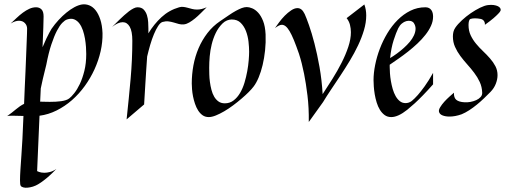

<svg xmlns="http://www.w3.org/2000/svg" viewBox="-20 -537 2390 899"><path d="M244.1 253.9Q226.1 272.5 211.2 285.9Q196.3 299.3 185.1 307.6Q172.4 317.4 161.1 324.2Q147.9 332.5 134.3 336.7Q120.6 340.8 108.9 341.8Q97.2 342.8 88.6 340.3Q80.1 337.9 77.1 333Q73.7 328.6 73.7 307.9Q73.7 287.1 75.7 256.6Q77.6 226.1 80.3 189Q83 151.9 85 113.8L89.8 5.9Q77.1 5.9 65.4 5.4Q53.7 4.9 43 4.9Q32.2 4.9 24.7 5.1Q17.1 5.4 13.2 6.8Q36.6 -9.8 54.9 -25.4Q73.2 -41 92.8 -50.8Q94.2 -87.9 95.9 -127Q97.7 -166 99.4 -203.4Q101.1 -240.7 102.3 -274.7Q103.5 -308.6 104.7 -335.2Q106 -361.8 106.4 -379.6Q106.9 -397.5 106.9 -402.8Q106.9 -418 96.4 -429Q85.9 -439.9 68.8 -439.9Q60.5 -439.9 50.8 -436.8Q41 -433.6 29.8 -426.8Q43.5 -439.5 57.9 -453.1Q72.3 -466.8 87.2 -477.8Q102.1 -488.8 117.4 -495.8Q132.8 -502.9 148.9 -502.9Q164.1 -502.9 174.1 -493.2Q184.1 -483.4 184.1 -460Q184.1 -447.8 182.9 -409.4Q181.6 -371.1 179.2 -315.9Q189 -339.8 197 -356.2Q205.1 -372.6 210.4 -382.8Q216.8 -395 221.2 -401.9Q236.3 -423.8 254.4 -443.4Q272.5 -462.9 291 -478Q309.6 -493.2 328.1 -503.2Q346.7 -513.2 363.8 -516.1Q381.3 -518.6 397.9 -512Q414.6 -505.4 427.7 -488.8Q440.9 -472.2 449.7 -445.6Q458.5 -418.9 460 -381.8Q460.9 -340.3 451.2 -297.1Q441.4 -253.9 422.6 -212.6Q403.8 -171.4 377 -134.3Q350.1 -97.2 316.9 -68.1Q283.7 -39.1 245.1 -19.8Q206.5 -0.5 165 4.9L153.8 264.2Q157.7 266.1 163.1 268.1Q167.5 269.5 173.6 270.8Q179.7 272 188 272Q199.2 272 213.9 268.3Q228.5 264.6 244.1 253.9ZM212.9 -60.1Q227.1 -60.1 240.7 -60.8Q254.4 -61.5 266.4 -63.2Q278.3 -64.9 288.1 -68.1Q297.9 -71.3 304.2 -76.2Q314 -83.5 327.6 -100.6Q341.3 -117.7 353.8 -143.8Q366.2 -169.9 375 -205.1Q383.8 -240.2 383.8 -284.2Q383.8 -297.9 382.6 -316.9Q381.3 -335.9 377.9 -356Q374.5 -376 368.2 -394.8Q361.8 -413.6 351.8 -427Q341.8 -440.4 327.6 -446.3Q313.5 -452.1 293.9 -445.8Q283.7 -442.4 271.5 -429.9Q259.3 -417.5 246.3 -392.6Q233.4 -367.7 220.5 -328.9Q207.5 -290 196.8 -233.9Q193.4 -219.7 189 -202.1Q185.1 -187 180.4 -166.7Q175.8 -146.5 170.9 -123L168 -61Q179.2 -61 190.4 -60.5Q201.7 -60.1 212.9 -60.1Z M668.9 -271Q666.5 -243.2 664.6 -208.5Q662.6 -178.7 660.2 -137.9Q657.7 -97.2 654.8 -47.9L572.8 22Q583.5 -77.6 591.6 -168Q599.6 -258.3 599.6 -346.2Q599.6 -390.6 587.4 -411.9Q575.2 -433.1 554.7 -433.1Q533.2 -433.1 504.9 -411.1Q511.2 -417 520.3 -426Q529.3 -435.1 539.8 -445.3Q550.3 -455.6 561.8 -465.8Q573.2 -476.1 584.2 -484.4Q595.2 -492.7 605.5 -497.8Q615.7 -502.9 623.5 -502.9Q642.6 -502.9 652.8 -492.2Q663.1 -481.4 668 -465.8Q672.9 -450.2 673.8 -433.1Q674.8 -416 674.8 -403.8V-380.9Q700.7 -423.8 736.1 -456.5Q771.5 -489.3 818.8 -502.9Q829.1 -505.9 838.9 -504.6Q848.6 -503.4 858.4 -500.7Q868.2 -498 879.2 -495.1Q890.1 -492.2 902.8 -492.2Q912.6 -492.2 923.3 -494.6Q934.1 -497.1 947.8 -502.9Q933.6 -488.8 919.9 -475.1Q906.2 -461.4 892.8 -450.4Q879.4 -439.5 866.5 -431.9Q853.5 -424.3 841.8 -422.9Q829.1 -421.4 817.6 -424.6Q806.2 -427.7 794.2 -431.4Q782.2 -435.1 769 -436.8Q755.9 -438.5 740.7 -434.1Q730.5 -430.7 720.5 -415.3Q710.4 -399.9 700.9 -377.2Q691.4 -354.5 683.3 -326.9Q675.3 -299.3 668.9 -272Z M1223.6 -376Q1225.1 -337.9 1221.2 -301.3Q1217.3 -264.6 1209.7 -232.7Q1202.1 -200.7 1191.2 -174.6Q1180.2 -148.4 1167.5 -131.8Q1159.2 -120.6 1144.3 -105.7Q1129.4 -90.8 1110.8 -75Q1092.3 -59.1 1071.3 -43.5Q1050.3 -27.8 1029.8 -15.9Q1009.3 -3.9 990.5 3.7Q971.7 11.2 957.5 11.2Q940.9 11.2 928.7 2.7Q916.5 -5.9 907.7 -19.8Q898.9 -33.7 893.1 -51Q887.2 -68.4 883.8 -85.7Q880.4 -103 879.2 -118.9Q877.9 -134.8 877.9 -146Q877.9 -189 885.7 -231.2Q893.6 -273.4 909.9 -311.5Q926.3 -349.6 951.2 -382.1Q976.1 -414.6 1010.7 -438Q1033.2 -453.1 1051.3 -465.6Q1069.3 -478 1084.5 -486.3Q1099.6 -494.6 1112.1 -499.3Q1124.5 -503.9 1135.7 -503.9Q1146.5 -503.9 1160.9 -498Q1175.3 -492.2 1188.7 -477.8Q1202.1 -463.4 1211.9 -438.7Q1221.7 -414.1 1223.6 -376ZM1146.5 -294.9Q1146.5 -315.4 1143.6 -341.8Q1140.6 -368.2 1131.8 -391.1Q1123 -414.1 1107.2 -429.9Q1091.3 -445.8 1064.9 -445.8Q1054.2 -445.8 1042.7 -441.2Q1031.2 -436.5 1021.5 -426.8Q1002 -407.2 990 -382.1Q978 -356.9 971.2 -329.1Q964.4 -301.3 961.9 -272.9Q959.5 -244.6 959.5 -219.2Q959.5 -206.1 960 -188.7Q960.4 -171.4 962.9 -153.1Q965.3 -134.8 970 -116.7Q974.6 -98.6 982.7 -84.7Q990.7 -70.8 1002.9 -62Q1015.1 -53.2 1032.7 -53.2Q1056.2 -53.2 1073.7 -66.7Q1091.3 -80.1 1104 -101.6Q1116.7 -123 1124.8 -149.9Q1132.8 -176.8 1137.7 -203.6Q1142.6 -230.5 1144.5 -254.6Q1146.5 -278.8 1146.5 -294.9Z M1492.7 -59.1 1425.8 34.2Q1426.8 -31.7 1419.7 -89.6Q1412.6 -147.5 1403.8 -191.4Q1393.6 -242.7 1379.9 -285.2Q1366.7 -323.2 1356 -349.4Q1345.2 -375.5 1335.7 -391.4Q1326.2 -407.2 1317.4 -414.1Q1308.6 -420.9 1299.8 -420.9Q1292.5 -420.9 1284.7 -416.7Q1276.9 -412.6 1267.6 -405.8Q1274.9 -416.5 1286.9 -432.6Q1298.8 -448.7 1313.2 -463.4Q1327.6 -478 1343.3 -488.5Q1358.9 -499 1373 -499Q1382.8 -499 1391.1 -492.7Q1399.4 -486.3 1406.7 -471.2Q1414.1 -455.1 1426.8 -419.2Q1439.5 -383.3 1452.4 -333.5Q1465.3 -283.7 1476.1 -222.9Q1486.8 -162.1 1490.7 -96.2Q1513.2 -130.4 1536.6 -167.7Q1560.1 -205.1 1579.3 -242.9Q1598.6 -280.8 1610.8 -317.4Q1623 -354 1623 -386.2Q1623 -403.3 1618.7 -420.7Q1614.3 -438 1603 -452.1L1686 -516.1Q1694.8 -491.7 1694.8 -464.8Q1694.8 -431.6 1684.3 -396.2Q1673.8 -360.8 1656.7 -324.7Q1639.6 -288.6 1617.9 -252.7Q1596.2 -216.8 1573.7 -182.9Q1551.3 -148.9 1530 -117.4Q1508.8 -85.9 1492.7 -59.1Z M2007.8 -142.1Q1981.9 -112.8 1960.2 -90.6Q1938.5 -68.4 1921.9 -53.2Q1902.3 -35.6 1886.7 -22.9Q1843.8 11.2 1812 11.2Q1793.9 11.2 1781 1.7Q1768.1 -7.8 1758.8 -22.9Q1749.5 -38.1 1743.7 -57.1Q1737.8 -76.2 1734.6 -95.5Q1731.4 -114.7 1730.2 -132.3Q1729 -149.9 1729 -162.1Q1729 -194.8 1736.6 -232.9Q1744.1 -271 1758.5 -308.8Q1772.9 -346.7 1793.9 -381.6Q1814.9 -416.5 1842 -443.6Q1869.1 -470.7 1901.6 -486.8Q1934.1 -502.9 1971.7 -502.9Q1981.9 -502.9 1988.8 -499.3Q1995.6 -495.6 2000 -489.3Q2004.4 -482.9 2006.1 -475.1Q2007.8 -467.3 2007.8 -459Q2007.8 -437.5 1998 -416Q1988.3 -394.5 1971.9 -373.8Q1955.6 -353 1934.6 -333.3Q1913.6 -313.5 1890.9 -295.7Q1868.2 -277.8 1845.7 -262.2Q1823.2 -246.6 1804.7 -233.9V-223.1Q1804.7 -210.9 1805.9 -193.6Q1807.1 -176.3 1810.3 -157.5Q1813.5 -138.7 1818.8 -120.1Q1824.2 -101.6 1832.5 -86.9Q1840.8 -72.3 1852.3 -63.2Q1863.8 -54.2 1878.9 -54.2Q1885.7 -54.2 1893.1 -56.4Q1900.4 -58.6 1907.7 -64Q1920.4 -74.2 1936.5 -92.3Q1950.2 -107.9 1968.3 -132.8Q1986.3 -157.7 2007.8 -195.8ZM1917 -430.2Q1911.1 -437 1901.9 -439Q1892.6 -440.9 1882.1 -438Q1871.6 -435.1 1861.6 -426.8Q1851.6 -418.5 1844.7 -404.8Q1835 -385.3 1823.2 -348.9Q1811.5 -312.5 1806.6 -265.1Q1822.3 -274.4 1838.9 -286.6Q1855.5 -298.8 1870.8 -312.5Q1886.2 -326.2 1898.7 -341.1Q1911.1 -356 1918.2 -371.3Q1925.3 -386.7 1925.8 -401.6Q1926.3 -416.5 1917 -430.2Z M2323.7 -486.8Q2321.3 -481 2312.5 -472.2Q2305.2 -464.4 2290.8 -451.9Q2276.4 -439.5 2250.5 -420.9Q2251 -429.2 2248.3 -434.8Q2245.6 -440.4 2241.7 -443.4Q2237.3 -446.8 2231.9 -448.2Q2200.7 -454.1 2182.6 -448.2Q2178.2 -446.3 2176 -438.7Q2173.8 -431.2 2173.8 -419.9Q2173.8 -393.1 2183.8 -371.8Q2193.8 -350.6 2209 -332.3Q2224.1 -314 2241.7 -297.4Q2259.3 -280.8 2274.4 -263.4Q2289.6 -246.1 2299.6 -227.1Q2309.6 -208 2309.6 -185.1Q2309.6 -165.5 2301.5 -144.8Q2293.5 -124 2276.9 -106.9Q2262.7 -92.3 2246.3 -76.7Q2230 -61 2212.6 -46.9Q2195.3 -32.7 2177.2 -21Q2159.2 -9.3 2141.6 -2Q2111.8 8.8 2084.5 8.8Q2065.9 8.8 2052.2 3.4Q2038.6 -2 2035.6 -13.2Q2033.2 -22 2041 -34.9Q2048.8 -47.9 2060.5 -60.8Q2072.3 -73.7 2085.2 -85.2Q2098.1 -96.7 2105.5 -103Q2104.5 -79.6 2116.5 -69.6Q2128.4 -59.6 2154.8 -58.1Q2168 -57.1 2182.6 -59.8Q2197.3 -62.5 2209.7 -68.1Q2222.2 -73.7 2230.2 -82.5Q2238.3 -91.3 2237.8 -103Q2236.8 -130.4 2226.3 -153.1Q2215.8 -175.8 2200.4 -196Q2185.1 -216.3 2167.7 -235.6Q2150.4 -254.9 2135.5 -274.9Q2120.6 -294.9 2110.6 -317.4Q2100.6 -339.8 2100.6 -366.2Q2100.6 -377.4 2103 -387.7Q2105.5 -397.9 2111.8 -407.2Q2123 -423.8 2142.6 -441.9Q2162.1 -460 2184.1 -475.1Q2206.1 -490.2 2227.5 -500.7Q2249 -511.2 2264.6 -513.2Q2279.8 -515.1 2291.7 -513.4Q2303.7 -511.7 2311.5 -507.8Q2319.3 -503.9 2322.5 -498.3Q2325.7 -492.7 2323.7 -486.8Z"/></svg>

Font: Quintessential
Style: Regular
Weight: 400
Designer: Astigmatic (AOETI)
Foundry: Astigmatic (AOETI)
Version: Version 1.000